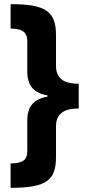

<svg xmlns="http://www.w3.org/2000/svg" viewBox="-20 -739 413 922"><path d="M31 46V163C211 163 249 122 249 12V-132C249 -190 283 -218 358 -218V-337C281 -337 249 -366 249 -423V-569C249 -684 201 -719 31 -719V-602C78 -600 111 -593 111 -540V-396C111 -329 141 -292 208 -281V-275C141 -263 111 -227 111 -161V-16C111 32 89 44 31 46Z"/></svg>

Font: Noto Sans Gujarati Condensed ExtraBold
Style: Regular
Weight: 800
Width: 3
Designer: Jelle Bosma - Monotype Design Team, Universal Thirst
Foundry: Monotype Imaging Inc.
Version: Version 2.106